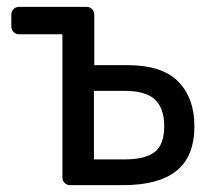

<svg xmlns="http://www.w3.org/2000/svg" viewBox="-20 -540 612 560"><path d="M185 0Q175 0 168.5 -6.5Q162 -13 162 -23V-440H36Q26 -440 19.5 -446.5Q13 -453 13 -463V-497Q13 -507 19.5 -513.5Q26 -520 36 -520H232Q242 -520 248.5 -513.5Q255 -507 255 -497V-350H351Q453 -350 500 -302Q547 -254 547 -172Q547 -84 495 -42Q443 0 339 0ZM254 -75H343Q403 -75 431 -96.5Q459 -118 459 -172Q459 -224 432 -249.5Q405 -275 343 -275H254Z"/></svg>

Font: Rubik Light
Style: Regular
Weight: 400
Version: Version 2.101